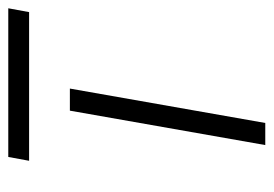

<svg xmlns="http://www.w3.org/2000/svg" viewBox="-116 -528 645 452"><g transform="rotate(-90 206.0 -302.5)"><path d="M171 -460H223L142 0H90ZM53 -556 62 -605H412L403 -556Z"/></g></svg>

Font: Renner* Light
Style: Light Italic
Weight: 300
Italic angle: -10°
Version: Version 003.000 ; ttfautohint (v0.97) -l 8 -r 50 -G 200 -x 1